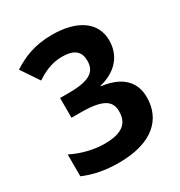

<svg xmlns="http://www.w3.org/2000/svg" viewBox="-173 -896 917 976"><g transform="rotate(-30 286.0 -408.0)"><path d="M244 -41C444 -41 532 -134 532 -259C532 -353 471 -410 357 -424V-427C444 -448 511 -506 511 -605C511 -713 419 -775 272 -775C168 -775 99 -744 39 -705L109 -601C143 -623 193 -653 261 -653C334 -653 363 -623 363 -572C363 -516 335 -476 203 -476H148V-360H202C336 -360 374 -327 374 -268C374 -200 336 -161 228 -161C170 -161 99 -177 38 -208V-80C98 -54 165 -41 244 -41Z"/></g></svg>

Font: Noto Sans Tamil UI
Style: Bold
Weight: 700
Designer: Jelle Bosma - Monotype Design Team
Foundry: Monotype Imaging Inc.
Version: Version 2.004